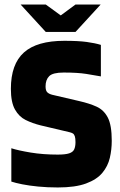

<svg xmlns="http://www.w3.org/2000/svg" viewBox="-20 -817 529 847"><path d="M159 -264Q123 -273 93.5 -287.5Q64 -302 46 -334Q28 -366 28 -425Q28 -534 85.5 -585.5Q143 -637 264 -637Q325 -637 362 -632Q399 -627 425 -619V-480Q398 -485 360 -491Q322 -497 261 -497Q213 -497 197 -481Q181 -465 181 -436Q181 -418 188 -410.5Q195 -403 210 -399L330 -371Q374 -361 406 -346.5Q438 -332 455.5 -298.5Q473 -265 473 -196Q473 -157 464.5 -120.5Q456 -84 431.5 -54.5Q407 -25 359.5 -7.5Q312 10 235 10Q189 10 148.5 6Q108 2 78 -4Q48 -10 30 -16V-163Q61 -153 115.5 -144Q170 -135 235 -135Q268 -135 285 -140.5Q302 -146 307.5 -158.5Q313 -171 313 -190Q313 -207 310 -216Q307 -225 301 -228.5Q295 -232 286 -234ZM182 -797 248 -749 313 -797H424L313 -676H182L71 -797Z"/></svg>

Font: Blinker
Style: Regular
Weight: 400
Designer: Juergen Huber
Foundry: supertype
Version: 1.017